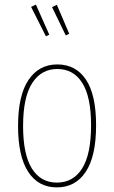

<svg xmlns="http://www.w3.org/2000/svg" viewBox="-20 -811 500 841"><path d="M137.2 -791 195.8 -659.2 181.2 -651.9 116.2 -780.8ZM229 -790 283.2 -663.1 268.1 -655.8 208 -779.8ZM231 -528.8Q312 -528.8 356.4 -462.4Q400.9 -396 400.9 -262.2Q400.9 -127 355.7 -58.6Q310.5 9.8 229 9.8Q147.9 9.8 103.5 -58.3Q59.1 -126.5 59.1 -258.8Q59.1 -392.6 104.7 -460.7Q150.4 -528.8 231 -528.8ZM231 -508.8Q160.6 -508.8 120.8 -446.8Q81.1 -384.8 81.1 -258.8Q81.1 -134.8 119.6 -73Q158.2 -11.2 229 -11.2Q300.8 -11.2 339.8 -73.2Q378.9 -135.3 378.9 -262.2Q378.9 -386.7 340.3 -447.8Q301.8 -508.8 231 -508.8Z"/></svg>

Font: Fira Sans Compressed Thin
Style: Regular
Weight: 100
Width: 1
Designer: Carrois Corporate & Edenspiekermann AG
Foundry: Carrois Corporate GbR & Edenspiekermann AG
Version: Version 4.203;PS 004.203;hotconv 1.0.88;makeotf.lib2.5.64775